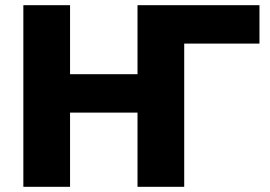

<svg xmlns="http://www.w3.org/2000/svg" viewBox="-20 -720 1040 740"><path d="M250 0H70V-700H250V-434H510V-700H980V-552H690V0H510V-286H250Z"/></svg>

Font: Golos Text
Style: Bold
Weight: 700
Designer: A.Korolkova, Vitaly Kuzmin
Foundry: ParaType Ltd
Version: Version 2.004